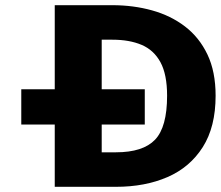

<svg xmlns="http://www.w3.org/2000/svg" viewBox="-20 -720 853 740"><path d="M191 0V-240H62V-376H191V-700H413Q494 -700 566 -680Q638 -660 693 -618Q748 -576 779.5 -510Q811 -444 811 -351Q811 -231 761.5 -153Q712 -75 625.5 -37.5Q539 0 427 0ZM372 -133H427Q531 -133 577.5 -181.5Q624 -230 624 -351Q624 -433 598.5 -480Q573 -527 526 -547Q479 -567 413 -567H372V-376H538V-240H372Z"/></svg>

Font: Panamera Black
Style: Regular
Weight: 900
Designer: Bastien Sozeau
Foundry: NBR — Bastien Sozeau
Version: Version 3.002; ttfautohint (v1.8.4.7-5d5b);gftools[0.9.33]